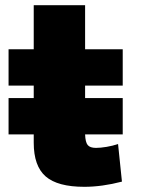

<svg xmlns="http://www.w3.org/2000/svg" viewBox="-20 -710 565 740"><path d="M13 -332H110V-380H13V-520H110V-690H308V-520H453V-380H308V-332H453V-192H308Q309 -162 318 -151Q327 -140 350 -140Q367 -140 391 -144Q415 -148 435 -155L450 -10Q373 10 305 10Q202 10 156 -30Q110 -70 110 -160V-192H13Z"/></svg>

Font: Enso Black
Style: Regular
Weight: 900
Designer: Coji Morishita
Foundry: UNDERFOREST DESIGN
Version: Version 1.000